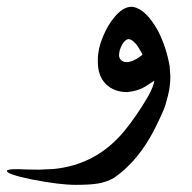

<svg xmlns="http://www.w3.org/2000/svg" viewBox="-150 -276 556 556"><path d="M218.3 -9.3Q180.2 -9.3 156.7 -32.5Q133.3 -55.7 133.3 -97.2V-103Q133.3 -134.3 147.7 -168.9Q162.1 -203.6 179.7 -224.1Q205.1 -256.3 230.5 -256.3Q234.4 -256.3 236.3 -255.9Q273.4 -248.5 307.6 -186.5Q332 -138.7 341.3 -84L343.3 -54.7Q343.3 -26.9 336.4 1Q329.6 28.8 323 44.2Q316.4 59.6 300.8 91.8Q252.4 189.5 179.7 239.3Q157.7 251.5 134 255.4Q110.4 259.3 69.3 259.3Q21.5 259.3 -60.1 243.2Q-129.9 228.5 -129.9 219.2Q-129.9 213.9 -104.5 213.9H-97.2Q-66.4 215.3 -36.6 215.3L5.4 213.4Q128.9 201.2 209.5 104Q245.1 61 279.3 2.4Q295.4 -27.3 296.9 -42.5Q295.4 -41 273.4 -27.3Q252 -12.7 218.3 -9.3ZM194.8 -115.7Q194.8 -107.9 200.7 -102.1Q206.5 -96.2 216.8 -96.2Q235.4 -96.2 262.7 -117.2Q261.2 -122.6 247.6 -144Q232.9 -162.6 222.2 -162.6H220.2Q210.4 -159.7 202.6 -144.8Q194.8 -129.9 194.8 -115.7Z"/></svg>

Font: Noon
Style: Regular
Weight: 400
Designer: Mohammad Saleh Souzanchi
Foundry: Farsi Font Store
Version: Version 0.09